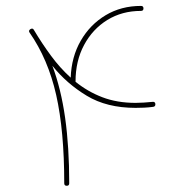

<svg xmlns="http://www.w3.org/2000/svg" viewBox="-20 -610 603 639"><path d="M80.6 -512.7Q88.4 -517.6 92.3 -511.2Q119.6 -465.3 149.7 -424.6Q179.7 -383.8 215.3 -351.6Q217.8 -420.9 248.8 -474.6Q279.8 -528.3 331.5 -559.3Q383.3 -590.3 449.2 -590.3Q457.5 -590.3 457.5 -582Q457.5 -573.7 449.2 -573.7Q386.2 -573.7 337.2 -543.5Q288.1 -513.2 259.8 -460.2Q231.4 -407.2 231.4 -338.9V-337.9Q271.5 -305.2 320.6 -286.4Q369.6 -267.6 431.2 -267.6Q444.8 -267.6 458.7 -268.6Q472.7 -269.5 487.8 -271Q497.1 -272 497.1 -262.7Q497.1 -255.4 489.7 -254.4Q474.6 -252.4 460 -251.7Q445.3 -251 431.2 -251Q335.4 -251 268.8 -291.3Q202.1 -331.5 154.3 -391.1Q183.1 -314.5 196.8 -217.5Q210.4 -120.6 210.4 0Q210.4 8.3 202.1 8.3Q193.8 8.3 193.8 0Q193.8 -174.8 167 -293.9Q140.1 -413.1 78.1 -502Q74.2 -507.8 80.6 -512.7Z"/></svg>

Font: Mikhak Thin
Style: Regular
Weight: 100
Designer: Amin Abedi
Version: Version 3.3